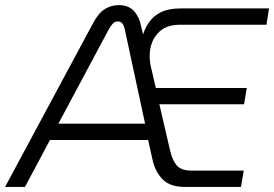

<svg xmlns="http://www.w3.org/2000/svg" viewBox="-57 -733 1075 753"><path d="M-37 0 309 -644Q330 -683 355 -698Q380 -713 409 -713Q440 -713 460 -697.5Q480 -682 492 -648L504 -598Q513 -626 530 -649Q547 -672 576 -686Q605 -700 652 -700H998L988 -636H648Q591 -636 560.5 -601Q530 -566 530 -513Q530 -502 531.5 -489Q533 -476 537 -462L554 -388H911L900 -324H568L610 -143Q619 -104 636.5 -84Q654 -64 694 -64H899L888 0H667Q611 0 582 -28.5Q553 -57 542 -103L524 -184H139L41 0ZM172 -248H512L433 -615Q430 -631 423.5 -640Q417 -649 405 -649Q393 -649 385 -640Q377 -631 368 -615Z"/></svg>

Font: MuseoModerno Thin Light
Style: Italic
Weight: 300
Italic angle: -9°
Version: Version 1.003